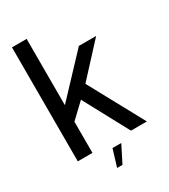

<svg xmlns="http://www.w3.org/2000/svg" viewBox="-224 -890 1008 1145"><g transform="rotate(-30 280.0 -317.0)"><path d="M248.5 -312.9 416.9 0H526.5L317.9 -383.7ZM50.7 0H151.6V-214.9L254.2 -312.1L316.7 -372.9L519.5 -593H400.6L151.6 -328.6V-785H50.7ZM234 151.4H271.1L330 34.8H269.5Z"/></g></svg>

Font: Anybody Thin
Style: Regular
Weight: 100
Designer: Tyler Finck
Foundry: Etcetera Type Company
Version: Version 1.114;gftools[0.9.25]